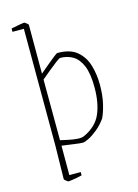

<svg xmlns="http://www.w3.org/2000/svg" viewBox="-122 -704 679 947"><g transform="rotate(-15 217.0 -230.5)"><path d="M218 -450Q283 -450 318 -420Q353 -390 366.5 -343Q380 -296 380 -245Q380 -190 370 -148Q360 -106 347 -80Q327 -52 302 -31.5Q277 -11 256 -0.5Q235 10 225 10Q212 10 181 5.5Q150 1 119 -3V147H177V164Q170 166 155 169Q140 172 125.5 174Q111 176 107 176Q105 176 96 169Q87 162 87 159L90 -11L89 -608H31V-625Q31 -625 46 -628Q61 -631 77.5 -634Q94 -637 98 -637Q100 -637 109 -630Q118 -623 118 -620V-371Q137 -387 159 -405.5Q181 -424 197.5 -437Q214 -450 218 -450ZM225 -423Q220 -423 201.5 -409Q183 -395 160 -376Q137 -357 118 -341L119 -31Q137 -27 160 -22Q183 -17 204.5 -15.5Q226 -14 239 -20Q304 -50 327.5 -105Q351 -160 351 -238Q351 -310 334 -350Q317 -390 288.5 -406.5Q260 -423 225 -423Z"/></g></svg>

Font: Grenze Gotisch Thin
Style: Regular
Weight: 100
Designer: Renata Polastri
Foundry: Omnibus-Type
Version: Version 1.001